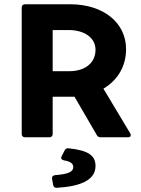

<svg xmlns="http://www.w3.org/2000/svg" viewBox="-20 -645 664 902"><path d="M465.8 -228.5C532.2 -267.6 572.3 -333 572.3 -414.1C572.3 -539.1 464.8 -625 309.6 -625H97.7C87.9 -625 82 -619.1 82 -609.4V-15.6C82 -5.9 87.9 0 97.7 0H211.9C221.7 0 227.5 -5.9 227.5 -15.6V-190.4H330.1L434.6 -10.7C438.5 -2.9 445.3 0 453.1 0H581.1C592.8 0 597.7 -7.8 591.8 -18.6ZM227.5 -503.9H301.8C377.9 -503.9 428.7 -466.8 428.7 -411.1C428.7 -349.6 379.9 -310.5 305.7 -310.5H227.5ZM283.2 62.5 269.5 88.9C264.6 98.6 268.6 105.5 280.3 108.4C311.5 113.3 324.2 124 324.2 139.6C324.2 161.1 303.7 172.9 239.3 177.7C228.5 178.7 222.7 185.5 224.6 195.3L229.5 223.6C231.4 232.4 237.3 238.3 247.1 237.3C362.3 230.5 428.7 199.2 428.7 134.8C428.7 87.9 398.4 61.5 302.7 51.8C293 50.8 287.1 53.7 283.2 62.5Z"/></svg>

Font: Ed Sans Neue
Style: Bold
Weight: 700
Designer: Stephen Hutchings
Version: Version 1.004;PS 001.004;hotconv 1.0.88;makeotf.lib2.5.64775